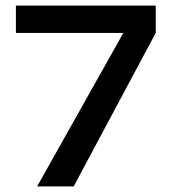

<svg xmlns="http://www.w3.org/2000/svg" viewBox="-20 -518 612 688"><path d="M37 -400V-498H538V-400L244 150H113L422 -400Z"/></svg>

Font: Syne SemiBold
Style: Regular
Weight: 600
Designer: Lucas Descroix
Foundry: Bonjour Monde
Version: Version 2.200; ttfautohint (v1.8.4)